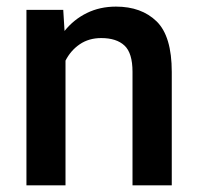

<svg xmlns="http://www.w3.org/2000/svg" viewBox="-20 -558 597 578"><path d="M284.7 -443.4Q247.6 -443.4 220.2 -424.8Q192.9 -406.2 177.2 -375.5V0H59.6V-528.3H170.4L174.3 -464.8Q202.1 -499.5 241.5 -518.8Q280.8 -538.1 329.1 -538.1Q405.8 -538.1 451.4 -493.7Q497.1 -449.2 497.1 -341.3V0H378.9V-341.8Q378.9 -398.4 354.7 -420.9Q330.6 -443.4 284.7 -443.4Z"/></svg>

Font: Vazirmatn RD Medium
Style: Regular
Weight: 500
Designer: Saber Rastikerdar
Foundry: Saber Rastikerdar
Version: Version 33.003